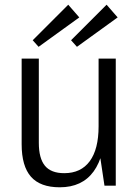

<svg xmlns="http://www.w3.org/2000/svg" viewBox="-20 -789 592 816"><path d="M145 -182Q145 -116 171 -84.5Q197 -53 253 -53Q324 -53 361.5 -104Q399 -155 399 -252L427 -319V-258Q427 -128 378 -60.5Q329 7 234 7Q151 7 111.5 -38Q72 -83 72 -176V-540H145ZM472 0H424L399 -167V-540H472ZM317 -715 144 -590 119 -618 270 -769ZM480 -715 307 -590 282 -618 433 -769Z"/></svg>

Font: Pathway Extreme SemiCondensed Light
Style: Regular
Weight: 300
Width: 4
Version: Version 1.001;gftools[0.9.26]